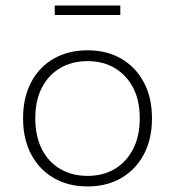

<svg xmlns="http://www.w3.org/2000/svg" viewBox="-20 -661 630 691"><path d="M295 10Q226 10 174 -20Q122 -50 92.5 -105Q63 -160 63 -235Q63 -310 92 -365Q121 -420 173.5 -450Q226 -480 295 -480Q364 -480 416 -450Q468 -420 497.5 -365Q527 -310 527 -235Q527 -160 497.5 -105Q468 -50 416 -20Q364 10 295 10ZM295 -28Q351 -28 393 -53Q435 -78 459 -124.5Q483 -171 483 -235Q483 -300 459 -345.5Q435 -391 393 -416Q351 -441 295 -441Q239 -441 196.5 -416Q154 -391 130.5 -345Q107 -299 107 -235Q107 -171 130.5 -124.5Q154 -78 196.5 -53Q239 -28 295 -28ZM177 -607V-641H413V-607Z"/></svg>

Font: Gantari ExtraLight
Style: Regular
Weight: 250
Designer: Anugrah Pasau
Foundry: Lafontype
Version: Version 1.000